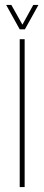

<svg xmlns="http://www.w3.org/2000/svg" viewBox="-20 -759 180 779"><path d="M60 0V-600H80V0ZM60 -640 5 -739H26L71 -659L115 -739H136L81 -640Z"/></svg>

Font: Big Shoulders Display Thin Thin
Style: Regular
Weight: 250
Version: Version 2.002